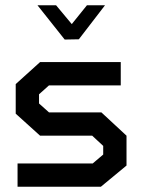

<svg xmlns="http://www.w3.org/2000/svg" viewBox="-20 -713 543 733"><path d="M365 0H47V-89H334L374 -123V-156L332 -195H133L40 -279V-392L133 -476H441V-387H167L129 -353V-318L167 -284H367L463 -195V-81ZM194 -693 254 -621 312 -693H381L281 -563L227 -562L123 -693Z"/></svg>

Font: Turret Road
Style: Bold
Weight: 700
Designer: Noponies
Foundry: Noponies
Version: Version 1.001; ttfautohint (v1.8)